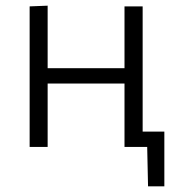

<svg xmlns="http://www.w3.org/2000/svg" viewBox="-20 -518 620 677"><path d="M84.5 0V-495.5L148 -498V-277.5H419V-495.5H483V-54H559.5V139H502L499 0H419V-223.5H148V0Z"/></svg>

Font: Commissioner Light
Style: Regular
Weight: 300
Designer: Kostas Bartsokas
Foundry: Kostas Bartsokas
Version: Version 1.000; ttfautohint (v1.8.3)